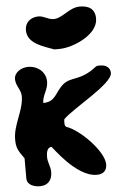

<svg xmlns="http://www.w3.org/2000/svg" viewBox="-82 -951 669 1015"><g transform="rotate(-5 252.5 -443.0)"><path d="M86 -807C86 -734 175 -713 227 -693H253C327 -693 461 -751 461 -836C461 -888 428 -907 380 -907C324 -907 285 -853 237 -853C209 -853 187 -874 158 -874C118 -874 86 -849 86 -807ZM20 -133V-27C20 11 62 21 88 21C132 21 154 -7 154 -50C154 -78 139 -101 139 -129C139 -146 141 -181 167 -181C171 -181 283 -13 393 -13C428 -13 447 -31 447 -64C447 -133 324 -258 253 -280C245 -288 246 -296 246 -307C246 -309 247 -318 247 -320C296 -373 514 -484 514 -543C514 -573 489 -587 463 -587C450 -587 444 -589 433 -580C351 -516 304 -542 260 -507C212 -468 212 -416 144 -416C144 -457 174 -483 174 -527C174 -578 131 -613 80 -613C45 -613 6 -591 6 -554C6 -519 34 -496 34 -462C34 -386 -21 -315 -21 -238C-21 -195 -14 -180 20 -133Z"/></g></svg>

Font: Charger
Style: Overspray
Weight: 400
Designer: Jasper
Foundry: Cannot Into Space Fonts
Version: Version 0.980